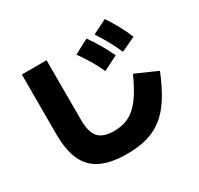

<svg xmlns="http://www.w3.org/2000/svg" viewBox="-179 -1034 1358 1312"><g transform="rotate(-30 500.0 -377.5)"><path d="M470 60Q345 60 266.5 23Q188 -14 151.5 -93.5Q115 -173 115 -300V-770H310V-300Q310 -203 346.5 -161.5Q383 -120 470 -120Q538 -120 589 -146Q640 -172 684.5 -232Q729 -292 775 -395L945 -320Q902 -214 856 -141Q810 -68 754.5 -24Q699 20 629.5 40Q560 60 470 60ZM621 -505Q597 -558 569 -605Q541 -652 506 -701L620 -762Q655 -713 683 -665Q711 -617 736 -563ZM791 -559Q768 -612 741.5 -660Q715 -708 682 -758L795 -815Q829 -764 855.5 -715.5Q882 -667 905 -612Z"/></g></svg>

Font: M PLUS 1 Thin Black
Style: Regular
Weight: 900
Version: Version 1.001